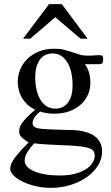

<svg xmlns="http://www.w3.org/2000/svg" viewBox="-20 -697 540 934"><path d="M481.9 -407.7Q481.9 -405.3 481 -398.7Q480 -392.1 477.5 -388.7Q475.1 -386.7 470.9 -386Q466.8 -385.3 461.9 -384.8Q456.5 -384.3 450.2 -384.8H393.1Q405.8 -367.7 412.6 -345.5Q419.4 -323.2 419.4 -295.4Q419.9 -264.6 408.2 -237.3Q396.5 -210 373.8 -189.2Q351.1 -168.5 318.4 -156.2Q285.6 -144 243.7 -144Q226.6 -144 209.5 -146.5Q192.4 -148.9 175.3 -154.3Q165.5 -147 156.7 -137.2Q147.9 -127.4 143.1 -117.4Q138.2 -107.4 138.4 -97.9Q138.7 -88.4 146 -81.5Q148.9 -78.6 153.1 -76.7Q157.2 -74.7 164.6 -73Q171.9 -71.3 183.6 -70.1Q195.3 -68.8 213.6 -68.1Q231.9 -67.4 258.1 -66.4Q284.2 -65.4 320.3 -64.5Q329.1 -64.5 344 -63.7Q358.9 -63 376.5 -59.8Q394 -56.6 411.6 -50Q429.2 -43.5 443.8 -32Q458.5 -20.5 467.5 -2.4Q476.6 15.6 476.6 41.5Q476.6 75.2 457.5 106.7Q438.5 138.2 404.8 162.8Q371.1 187.5 325.4 202.1Q279.8 216.8 226.1 216.8Q189 216.8 153.6 208.5Q118.2 200.2 90.8 187Q63.5 173.8 46.6 157Q29.8 140.1 29.8 123Q29.8 113.3 33.9 102.1Q38.1 90.8 48.1 76.2Q58.1 61.5 75.4 42Q92.8 22.5 119.1 -3.9Q96.7 -18.1 85 -29.3Q73.2 -40.5 73.2 -57.6Q73.2 -66.4 75.9 -75.9Q78.6 -85.4 86.9 -97.7Q95.2 -109.9 110.6 -126Q126 -142.1 151.4 -163.6Q129.9 -172.9 114 -187.7Q98.1 -202.6 87.4 -220.5Q76.7 -238.3 71.5 -258.5Q66.4 -278.8 66.4 -299.3Q66.4 -330.6 78.6 -359.6Q90.8 -388.7 113.5 -410.9Q136.2 -433.1 169.4 -446.5Q202.6 -460 244.1 -460Q272.9 -460 293.5 -454.6Q314 -449.2 331.3 -443.1Q348.6 -437 366.2 -431.6Q383.8 -426.3 406.7 -426.3Q421.9 -426.3 431.9 -427Q441.9 -427.7 449.2 -428.2Q456.5 -428.7 462.4 -428.7Q468.8 -428.7 475.6 -427.2Q481.9 -425.8 481.9 -407.7ZM333 -282.7Q333 -317.4 326.4 -345.7Q319.8 -374 307.1 -394.3Q294.4 -414.6 276.6 -425.8Q258.8 -437 235.8 -437Q218.3 -437 202.9 -430.4Q187.5 -423.8 176 -409.4Q164.6 -395 158 -373Q151.4 -351.1 151.4 -320.3Q151.4 -287.1 158 -259.3Q164.6 -231.4 177 -211.2Q189.5 -190.9 207.5 -179.7Q225.6 -168.5 249 -168.5Q266.6 -168.5 282 -175Q297.4 -181.6 308.8 -195.6Q320.3 -209.5 326.7 -231Q333 -252.4 333 -282.7ZM440.9 59.6Q440.9 47.9 435.8 39.3Q430.7 30.8 416.7 25.1Q402.8 19.5 378.7 16.1Q354.5 12.7 315.9 10.7Q260.7 8.3 218.3 6.3Q175.8 4.4 146 0Q125 24.4 112.5 43.7Q100.1 63 100.1 85.4Q100.1 101.1 112.3 114Q124.5 127 147 136.5Q169.4 146 200.4 151.4Q231.4 156.7 269 156.7Q313 156.7 345.2 148.2Q377.4 139.6 398.7 125.7Q419.9 111.8 430.4 94.5Q440.9 77.1 440.9 59.6ZM371.6 -508.8 249 -613.3 127 -508.8H92.3L218.3 -676.8H280.8L406.2 -508.8Z"/></svg>

Font: Doulos SIL Afr
Style: Regular
Weight: 400
Designer: Walt Agee, Victor Gaultney, Peter Martin, Debbi Hosken, Becca Hirsbrunner
Foundry: SIL International
Version: Version 5.000